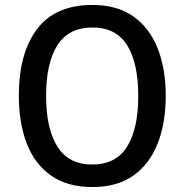

<svg xmlns="http://www.w3.org/2000/svg" viewBox="-20 -745 744 775"><path d="M649 -358Q649 -249 616.5 -166Q584 -83 518.5 -36.5Q453 10 353 10Q251 10 185 -37Q119 -84 87.5 -167Q56 -250 56 -359Q56 -530 129.5 -627.5Q203 -725 353 -725Q453 -725 518.5 -678.5Q584 -632 616.5 -549.5Q649 -467 649 -358ZM166 -358Q166 -226 211.5 -153.5Q257 -81 352 -81Q448 -81 493 -153Q538 -225 538 -358Q538 -490 493.5 -562Q449 -634 353 -634Q257 -634 211.5 -562Q166 -490 166 -358Z"/></svg>

Font: Noto Sans Gurmukhi UI SemiCondensed Medium
Style: Regular
Weight: 500
Width: 4
Designer: Jelle Bosma - Monotype Design Team
Foundry: Monotype Imaging Inc.
Version: Version 2.004; ttfautohint (v1.8.4.7-5d5b)